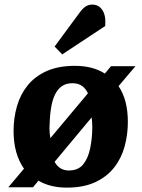

<svg xmlns="http://www.w3.org/2000/svg" viewBox="-20 -821 631 856"><path d="M17 14 87 -69Q64 -101.5 52.2 -143.7Q40.5 -186 40.5 -236.5Q40.5 -294.5 55.5 -347Q70.5 -399.5 103 -440Q135.5 -480.5 187.8 -504Q240 -527.5 314 -527.5Q354 -527.5 387.5 -518.8Q421 -510 447.5 -493L475 -526H584L508.5 -437Q529.5 -406 539.8 -366Q550 -326 550 -277.5Q550 -220.5 535.5 -167.8Q521 -115 488.8 -74Q456.5 -33 404.5 -8.7Q352.5 15.5 277.5 15.5Q240 15.5 208.3 7.5Q176.5 -0.5 151.5 -15.5L127 14ZM287 -61Q328.5 -61 350.5 -87.8Q372.5 -114.5 381.7 -158.5Q391 -202.5 391.5 -253Q391.5 -265 390.7 -276.2Q390 -287.5 388.5 -297.5L223.5 -99.5Q233.5 -81 249.3 -71Q265 -61 287 -61ZM204.5 -205 372 -405Q362 -426.5 345.3 -438.2Q328.5 -450 302.5 -450Q275 -450 255.8 -436.7Q236.5 -423.5 224.5 -398Q212.5 -372.5 207 -335.5Q201.5 -298.5 200.5 -251Q200.5 -238.5 201.5 -227Q202.5 -215.5 204.5 -205ZM337 -767.5Q349 -783.5 361.8 -792Q374.5 -800.5 391.5 -800.5Q420.5 -800.5 436.8 -775.5Q453 -750.5 449 -705L257.5 -578.5L223.5 -613.5Z"/></svg>

Font: Literata
Style: Italic
Weight: 400
Italic angle: -2°
Designer: Latin by Veronika Burian and Jose Scaglione. Greek by Irene Vlachou. Cyrillic by Vera Evstafieva
Foundry: TypeTogether
Version: Version 3.103;gftools[0.9.29]